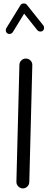

<svg xmlns="http://www.w3.org/2000/svg" viewBox="-20 -1034 272 1091"><path d="M109.4 36.6Q94.2 36.1 83.7 25.1Q73.2 14.2 73.2 -1L90.3 -665.5Q90.8 -680.7 101.8 -691.2Q112.8 -701.7 127.9 -701.2Q143.1 -700.7 153.6 -689.9Q164.1 -679.2 163.6 -664.1L146.5 0.5Q146 15.6 135.3 26.1Q124.5 36.6 109.4 36.6ZM22.5 -844.2Q15.1 -848.6 13.2 -857.4Q11.2 -866.2 15.6 -873.5L96.7 -1005.4Q102.1 -1014.2 114.5 -1014.2Q127 -1014.2 132.3 -1007.3L226.1 -889.6Q231.4 -882.8 230.5 -873.5Q229.5 -864.3 222.7 -858.9Q215.8 -853.5 206.5 -854.7Q197.3 -856 191.9 -862.8L117.2 -956.5L52.7 -851.1Q47.9 -843.8 39.1 -841.6Q30.3 -839.4 22.5 -844.2Z"/></svg>

Font: Mikhak-DS1-FD Regular
Style: Regular
Weight: 400
Designer: Amin Abedi
Version: Version 3.2